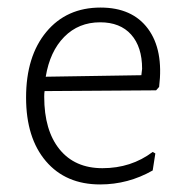

<svg xmlns="http://www.w3.org/2000/svg" viewBox="-20 -482 494 508"><path d="M245 6Q154 6 101.5 -55.5Q49 -117 49 -224Q49 -333 102.5 -397.5Q156 -462 246 -462Q330 -462 371.5 -406Q413 -350 401 -252L393 -243L98 -241Q97 -236 97 -226Q97 -137 137.5 -87Q178 -37 251 -37Q327 -37 384 -80L391 -76L384 -31Q319 6 245 6ZM245 -423Q188 -423 150 -384.5Q112 -346 101 -279L354 -283L356 -300Q356 -358 327 -390.5Q298 -423 245 -423Z"/></svg>

Font: Alegreya Sans SC Light
Style: Regular
Weight: 300
Designer: Juan Pablo del Peral
Foundry: Huerta Tipografica
Version: Version 2.007